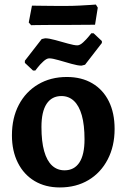

<svg xmlns="http://www.w3.org/2000/svg" viewBox="-20 -811 556 843"><path d="M242.6 12Q179.3 12 131.9 -16.2Q84.5 -44.5 58.5 -96.3Q32.4 -148.2 32.4 -216.8Q32.4 -293.3 62.7 -350.8Q92.9 -408.3 147.5 -440.6Q202.1 -473 273.4 -473Q338.1 -473 385.2 -445.2Q432.4 -417.5 457.8 -366.3Q483.2 -315.2 483.2 -244.7Q483.2 -169.2 452.9 -111Q422.6 -52.7 368.6 -20.4Q314.5 12 242.6 12ZM263.4 -63.2Q305.9 -63.2 328.5 -97.4Q351.1 -131.6 351.1 -199.2Q351.1 -262.4 339.2 -304.6Q327.3 -346.7 304.6 -368Q281.8 -389.3 249.7 -389.3Q207.3 -389.3 184.6 -355Q162 -320.7 162 -253.4Q162 -189.8 173.9 -147.5Q185.8 -105.1 208.6 -84.1Q231.3 -63.2 263.4 -63.2ZM124.9 -501.4 89.2 -534.9V-544.4L163.1 -639.5L178.3 -642.9Q194.5 -642.9 222.8 -635.1Q251 -627.3 278.5 -619.6Q306 -611.9 319.5 -611.9Q331 -611.9 345.2 -625.1Q359.5 -638.3 370.2 -651.6Q380.9 -664.9 380.9 -664.9H391L427.3 -630.8V-622.3L353.4 -526.8L337.9 -522.8Q321.9 -522.8 293.4 -530.8Q264.9 -538.8 237.6 -546.8Q210.2 -554.8 196 -554.8Q184.8 -554.8 170.1 -541.2Q155.4 -527.7 145.3 -514.5Q135.1 -501.4 135.1 -501.4ZM116.7 -700.4 106.2 -712.1 120.3 -786Q120.3 -786 135.8 -786Q151.3 -786 175.3 -785.5Q199.3 -785 225.8 -785Q252.3 -785 274.3 -785Q299.3 -785 328.8 -786.5Q358.4 -788 379.7 -789.5Q401 -791 401 -791L409.3 -777.4L397.3 -702.4L256.1 -701.4Q227.2 -701.4 194.3 -701.4Q161.5 -701.4 139.1 -700.9Q116.7 -700.4 116.7 -700.4Z"/></svg>

Font: Alegreya
Style: Regular
Weight: 400
Designer: Juan Pablo del Peral
Foundry: Huerta Tipografica
Version: Version 2.009